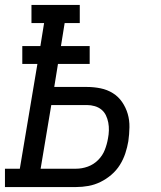

<svg xmlns="http://www.w3.org/2000/svg" viewBox="-30 -755 650 775"><path d="M-10 0V-74H50L121 -497H60V-569H133L148 -662H97V-735H292V-662H231L216 -569H332V-497H204L189 -404H321Q349 -404 376 -398.5Q403 -393 425.5 -379Q448 -365 463 -343Q478 -321 485.5 -295.5Q493 -270 492.5 -241.5Q492 -213 488 -185Q484 -161 476 -136.5Q468 -112 454 -89.5Q440 -67 419.5 -49.5Q399 -32 375.5 -20.5Q352 -9 327 -4.5Q302 0 277 0ZM277 -74Q301 -74 324.5 -82.5Q348 -91 366 -109Q384 -127 393 -150Q402 -173 406 -197Q409 -212 409.5 -228.5Q410 -245 407 -260.5Q404 -276 397.5 -289.5Q391 -303 379.5 -312.5Q368 -322 352.5 -326.5Q337 -331 321 -331H177L134 -74Z"/></svg>

Font: Iosevka Slab Extended
Style: Italic
Weight: 400
Width: 7
Italic angle: -9°
Monospace: yes
Designer: Belleve Invis
Foundry: Belleve Invis
Version: Version 11.1.0; ttfautohint (v1.8.3)